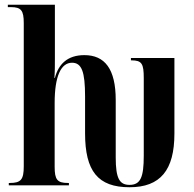

<svg xmlns="http://www.w3.org/2000/svg" viewBox="-20 -780 818 808"><path d="M525 8C655 8 714 -64 714 -218V-536H531V-526H533C577 -526 585 -512 585 -451V-125C585 -35 572 -2 525 -2C483 -2 467 -29 467 -117V-359C467 -490 421 -548 335 -548C264 -548 226 -510 211 -452H209C211 -479 211 -507 211 -532V-760H13V-750H26C69 -750 80 -736 80 -683V-80C80 -24 68 -10 21 -10H17V0H270V-10H266C221 -10 210 -24 210 -78V-347C210 -460 237 -516 283 -516C324 -516 338 -478 338 -374V-219C338 -60 392 8 525 8Z"/></svg>

Font: Noto Serif Display ExtraCondensed
Style: Bold
Weight: 700
Width: 2
Designer: Monotype Design Team
Foundry: Monotype Imaging Inc.
Version: Version 2.009